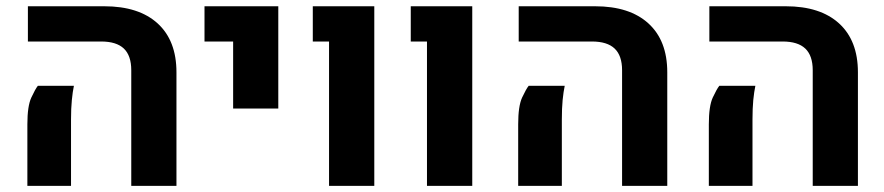

<svg xmlns="http://www.w3.org/2000/svg" viewBox="-20 -605 2879 625"><path d="M407.3 0V-376.4Q407.3 -423.8 383.2 -446.9Q359 -469.9 309.2 -469.9H70.8V-584.6H319.4Q431.9 -584.6 493.2 -528.7Q554.4 -472.8 554.4 -369.8V0ZM69.1 0V-200.4Q69.1 -259.8 82 -287.5Q94.8 -315.1 103.3 -325.8H220.6Q216.5 -306.4 213.9 -279.6Q211.2 -252.8 211.2 -215.6V0Z M738.9 -251.8V-469.9H645.7V-584.6H885.9V-251.8Z M1051.1 0V-469.9H998.2V-584.6H1198.4V0Z M1369.9 0V-469.9H1317.1V-584.6H1517.3V0Z M2005 0V-376.4Q2005 -423.8 1980.8 -446.9Q1956.6 -469.9 1906.8 -469.9H1668.5V-584.6H1917.1Q2029.6 -584.6 2090.8 -528.7Q2152.1 -472.8 2152.1 -369.8V0ZM1666.8 0V-200.4Q1666.8 -259.8 1679.6 -287.5Q1692.5 -315.1 1701 -325.8H1818.3Q1814.2 -306.4 1811.5 -279.6Q1808.9 -252.8 1808.9 -215.6V0Z M2625.6 0V-376.4Q2625.6 -423.8 2601.4 -446.9Q2577.2 -469.9 2527.4 -469.9H2289.1V-584.6H2537.7Q2650.2 -584.6 2711.4 -528.7Q2772.7 -472.8 2772.7 -369.8V0ZM2287.4 0V-200.4Q2287.4 -259.8 2300.2 -287.5Q2313.1 -315.1 2321.6 -325.8H2438.9Q2434.8 -306.4 2432.1 -279.6Q2429.5 -252.8 2429.5 -215.6V0Z"/></svg>

Font: Heebo
Style: Regular
Weight: 400
Designer: Oded Ezer
Foundry: Ezer Type House
Version: Version 3.100